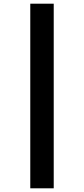

<svg xmlns="http://www.w3.org/2000/svg" viewBox="-20 -789 456 1040"><path d="M144 -769V231H271V-769Z"/></svg>

Font: Noto Sans Arabic UI XCn XBd
Style: Regular
Weight: 800
Width: 2
Designer: Monotype Design Team, Nadine Chahine and Nizar Qandah
Foundry: Monotype Imaging Inc.
Version: Version 2.010